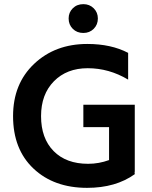

<svg xmlns="http://www.w3.org/2000/svg" viewBox="-20 -898 733 926"><path d="M382 -739Q351 -739 331 -759Q311 -779 311 -809Q311 -838 331 -858Q351 -878 382 -878Q412 -878 432 -858Q452 -838 452 -809Q452 -779 432 -759Q412 -739 382 -739ZM630 -393V-69H629L630 -58Q538 8 400 8Q240 8 141.5 -85Q43 -178 43 -338Q43 -494 144.5 -590Q246 -686 401 -686Q516 -686 598 -643V-514Q506 -569 403 -569Q302 -569 240 -506Q178 -443 178 -338Q178 -231 238.5 -169.5Q299 -108 405 -108Q457 -108 506 -126V-285H382V-393Z"/></svg>

Font: Hind Semibold
Style: Regular
Weight: 600
Designer: Manushi Parikh, Satya Rajpurohit
Foundry: Indian Type Foundry
Version: Version 1.201;PS 1.0;hotconv 1.0.78;makeotf.lib2.5.61930; tt